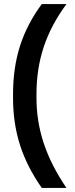

<svg xmlns="http://www.w3.org/2000/svg" viewBox="-20 -720 370 942"><path d="M44 -239V-259Q44 -387 78 -494Q112 -601 185 -700H306Q230 -597 194.5 -489.5Q159 -382 159 -259V-239Q159 -125 194.5 -17.5Q230 90 306 202H185Q112 98 78 -9Q44 -116 44 -239Z"/></svg>

Font: Bai Jamjuree SemiBold
Style: Regular
Weight: 600
Version: Version 1.000; ttfautohint (v1.6)